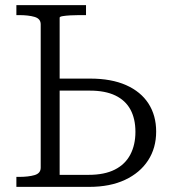

<svg xmlns="http://www.w3.org/2000/svg" viewBox="-20 -730 666 750"><path d="M328 0H44V-39H54Q91 -39 115 -46Q139 -53 139 -75V-635Q139 -657 115 -664Q91 -671 54 -671H44V-710H316V-671H290Q273 -671 255 -670Q237 -669 225 -667Q213 -665 213 -661V-47H326Q388 -47 428.5 -67.5Q469 -88 489 -126Q509 -164 509 -215Q509 -266 489.5 -302Q470 -338 430.5 -357Q391 -376 331 -376H186V-423H332Q415 -423 472.5 -397.5Q530 -372 560 -325.5Q590 -279 590 -216Q590 -152 558.5 -103.5Q527 -55 468.5 -27.5Q410 0 328 0Z"/></svg>

Font: Roboto Serif 36pt Light
Style: Regular
Weight: 300
Designer: Greg Gazdowicz
Foundry: Commercial Type
Version: Version 1.008